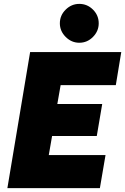

<svg xmlns="http://www.w3.org/2000/svg" viewBox="-20 -968 644 988"><path d="M18 0 135 -700H604L576 -530H292L275 -433H506L478 -268H248L231 -170H523L494 0ZM388 -748Q348 -748 318 -778Q288 -808 288 -848Q288 -889 318 -918.5Q348 -948 388 -948Q429 -948 458.5 -918.5Q488 -889 488 -848Q488 -808 458.5 -778Q429 -748 388 -748Z"/></svg>

Font: Figtree Black
Style: Italic
Weight: 900
Italic angle: -9.5°
Foundry: Erik Kennedy
Version: Version 2.001;gftools[0.9.30]